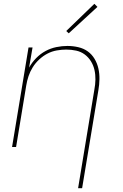

<svg xmlns="http://www.w3.org/2000/svg" viewBox="-20 -768 640 1003"><path d="M388 215 473 -300Q478 -326 478.5 -352Q479 -378 473.5 -402.5Q468 -427 455 -448Q442 -469 422.5 -483.5Q403 -498 378 -503.5Q353 -509 326 -509Q302 -509 276.5 -504.5Q251 -500 228 -488Q205 -476 185 -457.5Q165 -439 151 -416.5Q137 -394 129 -370Q121 -346 117 -321L64 0H43L129 -520H150L132 -415Q147 -442 169 -464.5Q191 -487 218 -501.5Q245 -516 274.5 -522Q304 -528 332 -528Q361 -528 389 -521.5Q417 -515 438.5 -499.5Q460 -484 474 -460.5Q488 -437 494 -410Q500 -383 499.5 -354.5Q499 -326 494 -297L409 215ZM339 -594 326 -606 473 -748 489 -732Z"/></svg>

Font: Iosevka SS04 Thin Extended
Style: Italic
Weight: 100
Width: 7
Italic angle: -9°
Monospace: yes
Designer: Belleve Invis
Foundry: Belleve Invis
Version: Version 19.0.0; ttfautohint (v1.8.4)